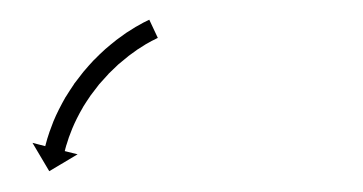

<svg xmlns="http://www.w3.org/2000/svg" viewBox="-20 -260 361 191"><path d="M135.5 -221.6C136 -221.8 136.5 -222 137 -222.3L128.5 -240.4C128 -240.1 127.5 -239.9 126.9 -239.6C126.9 -239.6 126.9 -239.6 126.9 -239.6C126.9 -239.6 126.9 -239.6 126.9 -239.6C125.3 -238.8 123.8 -238.1 122.2 -237.3C122.2 -237.3 122.2 -237.3 122.2 -237.2C122.2 -237.2 122.1 -237.2 122.1 -237.2C119.7 -235.9 117.4 -234.6 115.1 -233.3C115.1 -233.3 115 -233.3 115 -233.3C114.9 -233.2 114.9 -233.2 114.9 -233.2C111.9 -231.4 108.9 -229.5 106 -227.6C106 -227.6 106 -227.6 105.9 -227.5C105.9 -227.5 105.8 -227.5 105.8 -227.5C102.4 -225.1 99 -222.7 95.7 -220.2C95.7 -220.2 95.6 -220.1 95.6 -220.1C95.5 -220.1 95.5 -220 95.5 -220C91.8 -217.1 88.2 -214.1 84.7 -211.1C84.7 -211.1 84.7 -211 84.6 -211C84.6 -211 84.5 -210.9 84.5 -210.9C80.8 -207.6 77.2 -204.1 73.7 -200.5C73.7 -200.5 73.7 -200.5 73.6 -200.5C73.6 -200.4 73.5 -200.4 73.5 -200.4C70 -196.6 66.5 -192.8 63.2 -188.8C63.2 -188.8 63.2 -188.8 63.1 -188.7C63.1 -188.7 63 -188.6 63 -188.6C59.8 -184.6 56.7 -180.5 53.6 -176.4C53.6 -176.4 53.6 -176.3 53.6 -176.2C53.5 -176.2 53.5 -176.1 53.5 -176.1C50.7 -172 48 -167.8 45.4 -163.6C45.4 -163.6 45.3 -163.5 45.3 -163.5C45.3 -163.4 45.2 -163.4 45.2 -163.4C42.9 -159.3 40.7 -155.3 38.6 -151.1C38.6 -151.1 38.5 -151.1 38.5 -151C38.5 -151 38.5 -150.9 38.5 -150.9C36.6 -147.2 34.9 -143.4 33.3 -139.6C33.3 -139.6 33.3 -139.5 33.2 -139.5C33.2 -139.4 33.2 -139.4 33.2 -139.4C31.9 -136.1 30.7 -132.8 29.5 -129.5C29.5 -129.5 29.5 -129.5 29.4 -129.4C29.4 -129.4 29.4 -129.3 29.4 -129.3C28.6 -126.8 27.7 -124.2 26.9 -121.6C26.9 -121.6 26.9 -121.6 26.9 -121.5C26.9 -121.5 26.9 -121.5 26.9 -121.5C26.4 -119.8 26 -118.1 25.5 -116.5C25.5 -116.5 25.5 -116.4 25.5 -116.4C25.5 -116.4 25.5 -116.4 25.5 -116.4C25.3 -115.8 25.2 -115.2 25 -114.6L12.3 -117.9L29 -89.7L57.2 -106.5L44.4 -109.7C44.6 -110.3 44.7 -110.8 44.9 -111.4C44.9 -111.4 44.9 -111.4 44.9 -111.4C44.8 -111.3 44.8 -111.3 44.8 -111.3C45.3 -112.9 45.7 -114.4 46.1 -116C46.1 -116 46.1 -115.9 46.1 -115.9C46.1 -115.9 46.1 -115.8 46.1 -115.8C46.8 -118.2 47.6 -120.6 48.4 -123C48.4 -123 48.4 -122.9 48.4 -122.9C48.3 -122.9 48.3 -122.8 48.3 -122.8C49.4 -125.9 50.6 -128.9 51.8 -131.9C51.8 -131.9 51.8 -131.9 51.7 -131.8C51.7 -131.8 51.7 -131.7 51.7 -131.7C53.2 -135.3 54.8 -138.8 56.5 -142.2C56.5 -142.2 56.4 -142.2 56.4 -142.1C56.4 -142.1 56.4 -142 56.4 -142C58.3 -145.9 60.4 -149.6 62.6 -153.4C62.6 -153.4 62.5 -153.3 62.5 -153.3C62.5 -153.2 62.4 -153.2 62.4 -153.2C64.8 -157.1 67.4 -161 70 -164.8C70 -164.8 69.9 -164.8 69.9 -164.7C69.9 -164.7 69.8 -164.6 69.8 -164.6C72.7 -168.5 75.6 -172.3 78.6 -176.1C78.6 -176.1 78.6 -176 78.5 -176C78.5 -175.9 78.4 -175.9 78.4 -175.9C81.6 -179.5 84.8 -183.1 88.1 -186.6C88.1 -186.6 88 -186.6 88 -186.5C87.9 -186.5 87.9 -186.5 87.9 -186.5C91.2 -189.8 94.6 -193 98 -196.2C98 -196.2 98 -196.1 97.9 -196.1C97.9 -196 97.8 -196 97.8 -196C101.1 -198.8 104.5 -201.6 107.9 -204.3C107.9 -204.3 107.8 -204.3 107.8 -204.3C107.7 -204.2 107.7 -204.2 107.7 -204.2C110.8 -206.5 113.9 -208.8 117.1 -211C117.1 -211 117.1 -211 117.1 -210.9C117 -210.9 117 -210.9 117 -210.9C119.7 -212.7 122.4 -214.4 125.2 -216.1C125.2 -216.1 125.2 -216 125.1 -216C125.1 -216 125 -216 125 -216C127.2 -217.2 129.3 -218.4 131.5 -219.6C131.5 -219.6 131.5 -219.5 131.4 -219.5C131.4 -219.5 131.4 -219.5 131.4 -219.5C132.8 -220.2 134.2 -220.9 135.6 -221.6C135.6 -221.6 135.6 -221.6 135.5 -221.6C135.5 -221.6 135.5 -221.6 135.5 -221.6Z"/></svg>

Font: FRB American Cursive Just Arrows
Style: Bold Italic
Weight: 700
Italic angle: -25°
Version: Version 2.0;Modular Font Editor K font №1